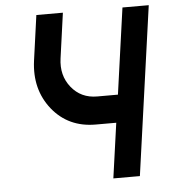

<svg xmlns="http://www.w3.org/2000/svg" viewBox="-51 -746 697 793"><g transform="rotate(-5 297.5 -350.0)"><path d="M129 -700 103 -513Q87 -395 154 -311Q221 -228 334 -228H419L387 0H497L595 -700H486L436 -343H350Q283 -343 243 -393Q203 -443 213 -513L239 -700Z"/></g></svg>

Font: Unageo
Style: SemiBold-Italic
Weight: 600
Designer: Richard Sepsi
Foundry: Richard Sepsi
Version: Version 2.000